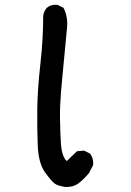

<svg xmlns="http://www.w3.org/2000/svg" viewBox="-20 -769 540 792"><path d="M246.6 2Q232.9 -0.5 222.7 -3.7Q212.4 -6.8 205.1 -12.2Q192.4 -21.5 166 -57.6Q138.7 -95.2 135.7 -169.4Q132.8 -241.2 133.8 -320.3Q134.8 -399.9 146.5 -504.4Q158.2 -607.9 158.2 -702.1V-702.6V-703.1Q159.2 -712.4 162.8 -720.7Q166.5 -729 172.4 -735.8L172.9 -736.3L173.3 -736.8Q189.9 -751.5 215.8 -749H217.8L219.2 -748L238.8 -738.3L241.7 -736.8L243.2 -733.9Q261.7 -696.3 255.9 -648.4Q248 -559.6 237.3 -452.6Q233.9 -417 231.4 -386.2Q229 -355.5 228 -329.1Q227.1 -302.7 227.5 -281.2Q228 -249 229 -222.2Q230 -195.3 231.4 -174.3Q232.9 -154.8 236.8 -139.6Q240.7 -124.5 246.6 -115.2Q248 -112.8 249 -111.3Q250 -109.9 251.5 -108.9Q252.9 -106.9 253.7 -106.2Q254.4 -105.5 255.4 -105.5Q256.3 -105.5 256.8 -106Q257.3 -106.4 258.8 -107.9Q272.5 -121.1 294.9 -142.6L297.4 -145L300.8 -145.5L324.2 -147.5H327.1L329.6 -146.5L349.1 -136.7L351.1 -135.7L352.5 -133.8Q359.4 -124.5 362.3 -113.3Q365.2 -102.1 364.3 -89.8V-87.9L363.3 -86.4L347.7 -56.2L347.2 -55.2L346.2 -54.2Q326.2 -30.3 305.2 -13.7Q301.3 -10.7 297.1 -8.3Q293 -5.9 288.3 -3.9Q283.7 -2 278.8 -0.7Q273.9 0.5 268.8 1.2Q263.7 2 258.3 2.2Q252.9 2.4 247.6 2H247.1Z"/></svg>

Font: NaikaiFont
Style: Bold
Weight: 700
Version: Version 1.89